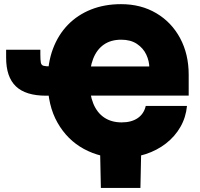

<svg xmlns="http://www.w3.org/2000/svg" viewBox="-20 -758 973 934"><path d="M566.9 10.3Q468.8 10.3 388.2 -33.4Q307.6 -77.1 259.8 -161.1Q211.9 -245.1 211.9 -365.2Q211.9 -451.7 237.5 -520.3Q263.2 -588.9 310.5 -637.5Q357.9 -686 423.3 -711.9Q488.8 -737.8 568.8 -737.8Q666 -737.8 740.2 -693.8Q814.5 -649.9 856.2 -572.3Q897.9 -494.6 897.9 -394.5V-293H345.7V-434.6H741.7L706.5 -427.2Q706.5 -460.4 691.7 -492.2Q676.8 -523.9 646.2 -544.4Q615.7 -564.9 569.8 -564.9Q519.5 -564.9 485.1 -541Q450.7 -517.1 433.1 -471.9Q415.5 -426.8 415.5 -362.8Q415.5 -299.3 433.8 -254.4Q452.1 -209.5 487.3 -186Q522.5 -162.6 571.8 -162.6Q596.2 -162.6 615.7 -168Q635.3 -173.3 650.1 -183.6Q665 -193.8 674.8 -208.7Q684.6 -223.6 689 -242.7H889.6Q884.3 -187 857.7 -140.6Q831.1 -94.2 787.6 -60.3Q744.1 -26.4 688 -8.1Q631.8 10.3 566.9 10.3ZM9.8 -516.1H176.3V-495.1Q176.3 -465.8 178.7 -453.4Q181.2 -440.9 191.7 -438Q202.1 -435.1 225.6 -435.1H256.8V-292.5H204.1Q105 -292.5 57.4 -337.9Q9.8 -383.3 9.8 -477.1ZM470.7 156.2 466.8 -31.2H667L663.1 156.2Z"/></svg>

Font: Inter 18pt Black
Style: Regular
Weight: 900
Designer: Rasmus Andersson
Foundry: rsms
Version: Version 4.001;git-66647c0bb